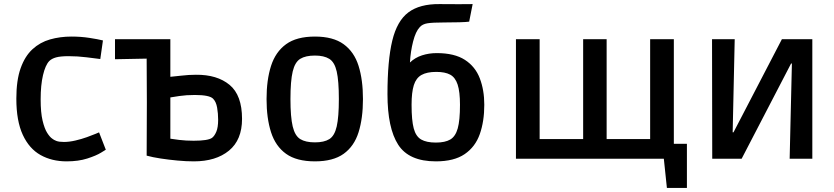

<svg xmlns="http://www.w3.org/2000/svg" viewBox="-20 -777 4083 940"><path d="M306 13Q234 13 178.5 -18Q123 -49 91.5 -117Q60 -185 60 -294Q60 -384 81 -443Q102 -502 139 -536Q176 -570 225 -584Q274 -598 330 -598Q376 -598 418 -591.5Q460 -585 484 -579L471 -488Q447 -491 403.5 -496.5Q360 -502 316 -502Q276 -502 254.5 -496Q233 -490 221 -478Q202 -458 190.5 -409Q179 -360 179 -291Q179 -226 188.5 -186.5Q198 -147 211 -126.5Q224 -106 236 -98Q243 -92 256 -87Q269 -82 293 -82Q319 -82 349 -89Q379 -96 405.5 -105.5Q432 -115 448.5 -122Q465 -129 465 -129L498 -44Q498 -44 474.5 -29.5Q451 -15 407.5 -1Q364 13 306 13Z M929 13Q891 13 848.5 9Q806 5 766.5 -1Q727 -7 698 -15L699 -276L698 -490L543 -487V-585H814V-401Q829 -402 866.5 -406.5Q904 -411 939 -411Q1043 -412 1104 -361.5Q1165 -311 1165 -195Q1165 -92 1101 -39.5Q1037 13 929 13ZM928 -88Q998 -88 1018 -102Q1030 -111 1039 -132Q1048 -153 1048 -191Q1048 -221 1043 -250Q1038 -279 1023 -294Q1005 -312 934 -312Q892 -312 858.5 -307Q825 -302 814 -300V-98Q824 -96 857 -92Q890 -88 928 -88Z M1522 13Q1432 13 1380.5 -24Q1329 -61 1307 -129.5Q1285 -198 1285 -292Q1285 -386 1307 -454.5Q1329 -523 1380.5 -560.5Q1432 -598 1522 -598Q1611 -598 1662.5 -560.5Q1714 -523 1735.5 -454.5Q1757 -386 1757 -292Q1757 -198 1735.5 -129.5Q1714 -61 1662.5 -24Q1611 13 1522 13ZM1522 -80Q1567 -80 1592.5 -96Q1618 -112 1628.5 -158Q1639 -204 1639 -292Q1639 -381 1628.5 -427Q1618 -473 1592 -489Q1566 -505 1522 -505Q1476 -505 1450 -489Q1424 -473 1413 -427Q1402 -381 1402 -292Q1402 -204 1413 -158Q1424 -112 1450 -96Q1476 -80 1522 -80Z M2114 13Q1982 13 1929.5 -68.5Q1877 -150 1877 -316Q1877 -481 1900.5 -578Q1924 -675 1979.5 -716.5Q2035 -758 2132 -757Q2192 -756 2226.5 -756.5Q2261 -757 2294 -757L2277 -671Q2264 -669 2229.5 -668Q2195 -667 2153 -667Q2098 -667 2073 -663Q2048 -659 2035 -644Q2015 -623 2002.5 -574Q1990 -525 1987 -471Q2012 -495 2046 -506Q2080 -517 2118 -517Q2205 -517 2256 -484Q2307 -451 2329 -393.5Q2351 -336 2351 -264Q2351 -183 2329 -120.5Q2307 -58 2255 -22.5Q2203 13 2114 13ZM2114 -79Q2159 -79 2184.5 -94Q2210 -109 2221 -148.5Q2232 -188 2232 -264Q2232 -328 2220.5 -363Q2209 -398 2184 -411.5Q2159 -425 2116 -425Q2070 -425 2043.5 -410Q2017 -395 2006 -360Q1995 -325 1995 -264Q1995 -188 2005.5 -148.5Q2016 -109 2042 -94Q2068 -79 2114 -79Z M2506 0V-585H2622V-96H2835V-585H2950V-96H3163V-585H3279V-73H3343V143H3245L3230 0Z M3467 0 3466 -585H3577L3567 -129H3571L3808 -585H3957V0H3846L3857 -466H3853L3611 0Z"/></svg>

Font: Ruda
Style: Bold
Weight: 700
Designer: Mariela Monsalve and Angelina Sanchez
Foundry: Mariela Monsalve and Angelina Sanchez
Version: Version 2.000